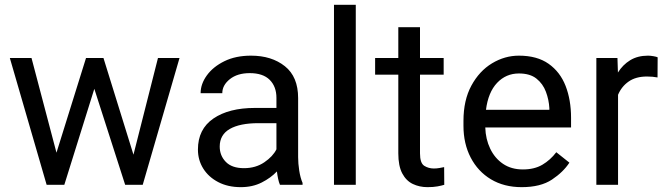

<svg xmlns="http://www.w3.org/2000/svg" viewBox="-20 -770 2775 800"><path d="M111.3 -528.3 215.3 -133.8 338.4 -528.3H411.1L536.1 -125.5L638.2 -528.3H728L574.7 0H501.5L373 -399.9L248 0H174.3L21 -528.3Z M1146.5 0Q1142.1 -9.8 1138.9 -24.7Q1135.7 -39.6 1133.8 -55.7Q1108.4 -28.8 1070.3 -9.5Q1032.2 9.8 983.4 9.8Q929.7 9.8 889.4 -11.2Q849.1 -32.2 826.9 -67.6Q804.7 -103 804.7 -147Q804.7 -231.9 869.1 -276.1Q933.6 -320.3 1042.5 -320.3H1131.8V-362.3Q1131.8 -409.2 1103.8 -437.3Q1075.7 -465.3 1020.5 -465.3Q969.2 -465.3 937.7 -440.2Q906.2 -415 906.2 -381.8H815.9Q815.9 -419.9 841.8 -455.8Q867.7 -491.7 914.8 -514.9Q961.9 -538.1 1025.9 -538.1Q1111.8 -538.1 1167 -494.1Q1222.2 -450.2 1222.2 -361.3V-115.2Q1222.2 -88.9 1226.8 -59.1Q1231.4 -29.3 1240.7 -7.8V0ZM996.6 -69.3Q1045.4 -69.3 1081.3 -93.8Q1117.2 -118.2 1131.8 -147.9V-256.8H1057.1Q979.5 -256.8 937.5 -232.7Q895.5 -208.5 895.5 -159.2Q895.5 -121.6 920.9 -95.5Q946.3 -69.3 996.6 -69.3Z M1462.4 -750V0H1371.6V-750Z M1828.6 -528.3V-459H1730V-130.9Q1730 -90.3 1747.8 -79.1Q1765.6 -67.9 1788.1 -67.9Q1799.3 -67.9 1811.8 -70.1Q1824.2 -72.3 1830.6 -73.7L1831.1 0Q1820.3 3.4 1803 6.6Q1785.6 9.8 1761.2 9.8Q1728 9.8 1700.2 -3.4Q1672.4 -16.6 1656 -47.6Q1639.6 -78.6 1639.6 -131.3V-459H1543V-528.3H1639.6V-656.7H1730V-528.3Z M2153.8 9.8Q2080.1 9.8 2025.6 -22.9Q1971.2 -55.7 1941.2 -113.5Q1911.1 -171.4 1911.1 -245.6V-266.1Q1911.1 -352.5 1944.1 -413.3Q1977.1 -474.1 2030 -506.1Q2083 -538.1 2142.1 -538.1Q2217.8 -538.1 2265.9 -504.2Q2314 -470.2 2336.7 -411.9Q2359.4 -353.5 2359.4 -279.3V-238.8H2002Q2003.4 -190.4 2022.5 -150.6Q2041.5 -110.8 2075.9 -87.4Q2110.4 -64 2158.7 -64Q2206.5 -64 2239.7 -83.5Q2272.9 -103 2297.9 -135.7L2352.5 -92.3Q2327.1 -53.2 2279.8 -21.7Q2232.4 9.8 2153.8 9.8ZM2142.1 -463.9Q2088.4 -463.9 2051.3 -424.8Q2014.2 -385.7 2004.9 -312.5H2269V-319.3Q2267.1 -354.5 2254.6 -387.7Q2242.2 -420.9 2215.3 -442.4Q2188.5 -463.9 2142.1 -463.9Z M2720.2 -531.2 2719.7 -447.3Q2699.7 -451.2 2675.8 -451.2Q2629.4 -451.2 2599.6 -430.4Q2569.8 -409.7 2555.2 -375V0H2464.8V-528.3H2552.7L2554.7 -467.8Q2574.7 -500 2605.7 -519Q2636.7 -538.1 2680.2 -538.1Q2689.9 -538.1 2702.6 -535.9Q2715.3 -533.7 2720.2 -531.2Z"/></svg>

Font: Vazirmatn RD
Style: Regular
Weight: 400
Designer: Saber Rastikerdar
Foundry: Saber Rastikerdar
Version: Version 32.102